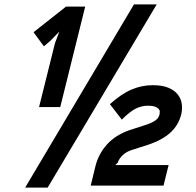

<svg xmlns="http://www.w3.org/2000/svg" viewBox="-20 -840 886 870"><path d="M801 -321Q789 -273 752 -239Q715 -205 648 -183L579 -161Q553 -153 536.5 -137.5Q520 -122 513 -102L502 -92H744L721 1H391L413 -89Q419 -113 431.5 -137.5Q444 -162 463.5 -184Q483 -206 509.5 -223Q536 -240 569 -251L628 -270Q651 -277 665 -283.5Q679 -290 687 -296.5Q695 -303 698 -309Q701 -315 703 -321Q704 -327 704 -334Q704 -341 698.5 -347Q693 -353 681.5 -357Q670 -361 649 -361Q623 -361 596.5 -348.5Q570 -336 532 -298L478 -368Q530 -415 576.5 -434.5Q623 -454 672 -454Q714 -454 741.5 -443Q769 -432 784.5 -413Q800 -394 803.5 -370Q807 -346 801 -321ZM690 -820 196 10H94L587 -820ZM253 -355H157L229 -644L249 -697L209 -656L179 -630L132 -694L279 -810H366Z"/></svg>

Font: TypoPRO Sinkin Sans
Style: 600 SemiBold Italic
Weight: 600
Italic angle: -112°
Designer: Keith Bates
Foundry: K-Type
Version: Sinkin Sans (version 1.0)  by Keith Bates   •   © 2014   www